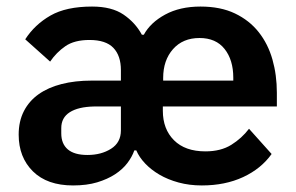

<svg xmlns="http://www.w3.org/2000/svg" viewBox="-20 -554 904 586"><path d="M267 -229Q219 -228 193 -211.5Q167 -195 167 -163V-147Q167 -115 187 -98Q207 -81 247 -81Q289 -81 319 -100Q349 -119 349 -156V-229ZM692 -308V-317Q692 -371 665.5 -404.5Q639 -438 589 -438Q538 -438 508 -404Q478 -370 478 -316V-308ZM607 -92Q654 -92 686 -112Q718 -132 740 -161L809 -84Q777 -39 722 -13.5Q667 12 596 12Q558 12 525 3Q492 -6 466.5 -21Q441 -36 423 -55Q405 -74 396 -95H390Q383 -75 368.5 -56Q354 -37 331 -22Q308 -7 276.5 2.5Q245 12 203 12Q124 12 80.5 -31Q37 -74 37 -143Q37 -184 53 -215Q69 -246 98 -266.5Q127 -287 168 -297.5Q209 -308 260 -308H349V-340Q349 -384 326 -408Q303 -432 253 -432Q207 -432 179.5 -413Q152 -394 133 -366L57 -434Q86 -479 134 -506.5Q182 -534 261 -534Q321 -534 357 -509.5Q393 -485 413 -448H419Q439 -485 484 -509.5Q529 -534 592 -534Q653 -534 697 -513Q741 -492 769.5 -456Q798 -420 811.5 -372.5Q825 -325 825 -271V-229H477V-216Q477 -160 511 -126Q545 -92 607 -92Z"/></svg>

Font: IBM Plex Arabic SemiBold
Style: Regular
Weight: 600
Designer: Mike Abbink, Paul van der Laan, Pieter van Rosmalen, Wael Morcos, Khajak Apelian
Foundry: Bold Monday
Version: Version 1.0